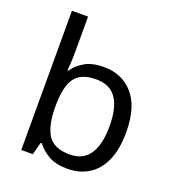

<svg xmlns="http://www.w3.org/2000/svg" viewBox="-139 -868 893 985"><g transform="rotate(20 307.5 -375.0)"><path d="M173 -575Q173 -541 171.5 -511.5Q170 -482 168 -465H173Q196 -499 236 -522Q276 -545 339 -545Q439 -545 499.5 -475.5Q560 -406 560 -268Q560 -176 532.5 -114Q505 -52 455 -21Q405 10 339 10Q276 10 236 -13Q196 -36 173 -68H166L148 0H85V-760H173ZM324 -472Q267 -472 234 -450.5Q201 -429 187 -384.5Q173 -340 173 -271V-267Q173 -168 205.5 -115.5Q238 -63 326 -63Q398 -63 433.5 -116Q469 -169 469 -269Q469 -370 433.5 -421Q398 -472 324 -472Z"/></g></svg>

Font: ubangla25
Style: Book
Weight: 400
Designer: Jelle Bosma - Monotype Design Team
Foundry: Monotype Imaging Inc.
Version: Version 2.003